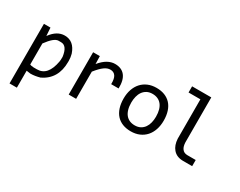

<svg xmlns="http://www.w3.org/2000/svg" viewBox="-103 -1207 2405 1926"><g transform="rotate(30 1099.5 -244.5)"><path d="M163.1 3.9C169.9 4.9 185.2 7 209 10.3H212.4C243.7 10.3 279.3 4.7 319.3 -6.3C426.1 -58.1 479.5 -149.3 479.5 -279.8V-296.4C479.5 -318.8 476.1 -343.3 469.2 -369.6C441.6 -452 391.6 -493.2 319.3 -493.2C260.7 -493.2 208.5 -462.1 162.6 -399.9L159.7 -397L159.2 -408.2L153.8 -490.2H78.1V200.2H163.1ZM163.1 -312C213.9 -381.7 255.9 -416.5 289.1 -416.5H319.3C366.5 -416.5 395.3 -376.5 405.8 -296.4V-293C405.8 -267.3 404.6 -249.5 402.3 -239.7C380.5 -119.6 328.5 -59.6 246.1 -59.6H206.1C183.9 -61.2 169.6 -64 163.1 -67.9Z M647.9 -490.2V0H733.9V-314.9C749.5 -334.8 764.2 -351.7 777.8 -365.7C791.5 -379.7 804.4 -391.2 816.7 -400.1C828.9 -409.1 840.7 -415.6 852.3 -419.7C863.9 -423.7 875.3 -425.8 886.7 -425.8C912.8 -425.8 932.5 -416.1 946 -396.7C959.6 -377.4 965.8 -346.2 964.8 -303.2H1050.8C1052.7 -368 1040.6 -416.8 1014.4 -449.7C988.2 -482.6 949.7 -499 898.9 -499C870.3 -499 841.9 -491.2 813.7 -475.6C785.6 -460 757 -434.7 728 -399.9L725.6 -490.2Z M1604.5 -249C1604.5 -289.4 1599.4 -325.2 1589.1 -356.4C1578.9 -387.7 1564 -413.8 1544.7 -434.8C1525.3 -455.8 1501.7 -471.8 1473.9 -482.7C1446 -493.6 1414.6 -499 1379.4 -499C1342.6 -499 1309.7 -492.8 1280.8 -480.2C1251.8 -467.7 1227.2 -450.1 1207 -427.5C1186.8 -404.9 1171.4 -377.8 1160.6 -346.4C1149.9 -315 1144.5 -280.3 1144.5 -242.2C1144.5 -201.5 1149.7 -165.5 1159.9 -134.3C1170.2 -103 1185 -76.8 1204.3 -55.7C1223.7 -34.5 1247.3 -18.5 1275.1 -7.6C1303 3.3 1334.5 8.8 1369.6 8.8C1406.4 8.8 1439.3 2.5 1468.3 -10C1497.2 -22.5 1521.8 -40.1 1542 -62.7C1562.2 -85.4 1577.6 -112.5 1588.4 -144.3C1599.1 -176 1604.5 -210.9 1604.5 -249ZM1517.6 -245.1C1517.6 -220.7 1514.9 -197.5 1509.5 -175.5C1504.2 -153.6 1495.7 -134.3 1484.1 -117.7C1472.6 -101.1 1457.8 -87.8 1439.7 -77.9C1421.6 -68 1399.9 -63 1374.5 -63C1352.4 -63 1332.5 -66.8 1314.9 -74.5C1297.4 -82.1 1282.4 -93.5 1270 -108.6C1257.6 -123.8 1248.1 -142.7 1241.5 -165.5C1234.8 -188.3 1231.4 -214.8 1231.4 -245.1C1231.4 -269.2 1234.1 -292.2 1239.5 -314.2C1244.9 -336.2 1253.3 -355.5 1264.9 -372.1C1276.4 -388.7 1291.3 -401.9 1309.3 -411.9C1327.4 -421.8 1349.1 -426.8 1374.5 -426.8C1396.3 -426.8 1416.1 -422.9 1433.8 -415.3C1451.6 -407.6 1466.6 -396.2 1479 -381.1C1491.4 -366 1500.9 -347.1 1507.6 -324.5C1514.2 -301.8 1517.6 -275.4 1517.6 -245.1Z M1815.9 -619.1 1816.4 -163.1C1819.3 -113.6 1833.2 -74.5 1857.9 -45.9C1885.3 -13.3 1924.3 2.9 1975.1 2.9H2079.6V-68.4H1983.4C1955.7 -68.4 1935.1 -78.3 1921.4 -98.1C1909.3 -114.7 1902.7 -138.7 1901.4 -169.9L1900.9 -690.4H1678.7V-619.1Z"/></g></svg>

Font: CodeNewRoman Nerd Font Mono
Style: Regular
Weight: 400
Monospace: yes
Designer: Sam Radian
Foundry: Code New Roman
Version: Version 2.00 November 29, 2014;Nerd Fonts 3.2.1